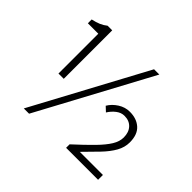

<svg xmlns="http://www.w3.org/2000/svg" viewBox="-167 -969 1210 1210"><g transform="rotate(45 438.0 -364.5)"><path d="M171 -297V-652H78V-686Q111 -693 134 -703Q157 -713 177 -729H218V-297ZM172 13 578 -742H625L219 13ZM536 0V-31Q608 -97 654.5 -144.5Q701 -192 724 -229.5Q747 -267 747 -303Q747 -349 722 -376Q697 -403 654 -403Q625 -403 599.5 -383.5Q574 -364 556 -335L525 -364Q545 -398 581.5 -421.5Q618 -445 660 -445Q721 -445 758.5 -411Q796 -377 796 -308Q796 -264 773 -223Q750 -182 709 -139Q668 -96 615 -43H821V0Z"/></g></svg>

Font: Noto Sans JP Thin Light
Style: Regular
Weight: 300
Version: Version 2.004-H2;hotconv 1.0.118;makeotfexe 2.5.65603